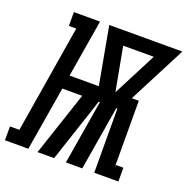

<svg xmlns="http://www.w3.org/2000/svg" viewBox="-187 -857 957 980"><g transform="rotate(20 291.0 -367.5)"><path d="M-57 0V-75H-6L90 -660H50V-735H192L140 -423H299L242 -735H639L478 -423H516L517 -64L519 -75H559V0H428L427 -348H421L363 0H274L332 -348H325L308 -295L210 0H120L236 -348H128L70 0ZM389 -423 511 -660H345Z"/></g></svg>

Font: Iosevka Curly Slab Extended
Style: Bold Italic
Weight: 700
Width: 7
Italic angle: -9°
Monospace: yes
Designer: Belleve Invis
Foundry: Belleve Invis
Version: Version 11.0.0; ttfautohint (v1.8.3)